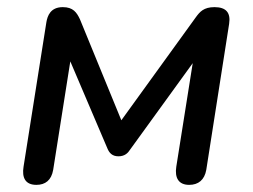

<svg xmlns="http://www.w3.org/2000/svg" viewBox="-20 -511 708 538"><path d="M82 7C107 7 124 -6 129 -35L177 -339L281 -95C286 -83 294 -73 312 -73C330 -73 339 -83 344 -91L520 -334L474 -44C469 -12 481 7 510 7C536 7 553 -7 558 -35L622 -444C627 -476 613 -491 581 -491C551 -491 540 -478 529 -463L320 -174L204 -457C195 -476 185 -491 156 -491C121 -491 113 -466 110 -449L46 -44C41 -13 51 7 82 7Z"/></svg>

Font: SN Pro Medium
Style: Italic
Weight: 400
Italic angle: -9°
Designer: Tobias Whetton
Foundry: Supernotes
Version: Version 1.001;Glyphs 3.2 (3249)